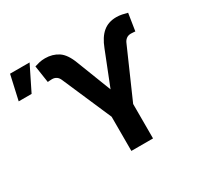

<svg xmlns="http://www.w3.org/2000/svg" viewBox="-317 -954 1184 1147"><g transform="rotate(-30 275.0 -381.0)"><path d="M277.7 0V-235.7L130.7 -574.6Q123.7 -591.1 111.4 -599.7Q99 -608.2 81.4 -608.4Q74.2 -608.2 63.8 -607.5Q53.3 -606.8 51.2 -606.4L33.6 -723.8Q49.5 -729.1 67.6 -733.2Q85.7 -737.3 107.2 -737.3Q158.3 -737.3 197.4 -711.7Q236.5 -686.1 262.5 -616L353.9 -380.7L445.1 -611.3Q469.5 -675.3 506.5 -706.3Q543.6 -737.3 598.8 -737.3Q618 -737.3 637.6 -733.3Q657.3 -729.3 673.6 -724.6L655.1 -606.4Q652.7 -606.8 642.3 -607.5Q631.9 -608.2 625.2 -608.4Q606.5 -608.2 594.1 -598.9Q581.7 -589.6 575.2 -574.6L427.1 -237.5V0ZM-157.2 -593 -119.3 -761.9H15.4L-68.2 -593Z"/></g></svg>

Font: Inter
Style: Regular
Weight: 400
Designer: Rasmus Andersson
Foundry: rsms
Version: Version 4.000;git-8c9346024